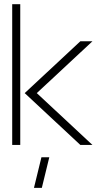

<svg xmlns="http://www.w3.org/2000/svg" viewBox="-20 -702 487 930"><path d="M144.5 208 180.7 59.6H218.8L182.6 208ZM39.1 0V-681.6H78.1V0ZM99.6 -251 369.1 -502H427.7L158.2 -251L427.7 0H369.1Z"/></svg>

Font: Post No Bills Jaffna Light
Style: Regular
Weight: 300
Designer: Kosala Senevirathne, Siva Puranthara, Lasantha Premarathna, Tharique Azeez
Foundry: Mooniak
Version: Version 1.220 ; ttfautohint (v1.6)